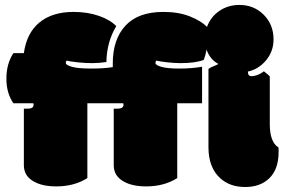

<svg xmlns="http://www.w3.org/2000/svg" viewBox="-20 -749 1149 778"><path d="M572.3 6.3Q514.2 6.3 479.5 -14.6Q440.9 -36.6 440.9 -79.6V-308.6H456.1Q480.5 -308.6 480.5 -324.7Q480.5 -326.7 479.5 -330.6H334V-27.3Q280.8 6.3 208 6.3Q149.9 6.3 115.2 -14.6Q76.7 -36.6 76.7 -79.6V-308.6H91.8Q116.2 -308.6 116.2 -324.7Q116.2 -326.7 115.2 -330.6H34.2Q5.9 -371.1 5.9 -430.7Q5.9 -490.2 34.2 -533.7H76.7Q87.9 -615.2 139.9 -658Q191.9 -700.7 277.8 -700.7Q334.5 -700.7 380.4 -684.8Q426.3 -668.9 451.2 -643.1Q412.6 -579.6 411.1 -497.6Q380.4 -493.2 353.5 -493.2Q326.7 -493.2 295.9 -496.3Q265.1 -499.5 250 -503.4Q246.6 -500 246.6 -493.7Q246.6 -485.4 271.2 -478.3Q295.9 -471.2 349.6 -471.2Q403.3 -471.2 437 -477.1V-492.7Q437 -589.4 488.3 -645Q539.6 -700.7 642.1 -700.7Q703.6 -700.7 749.3 -682.6Q794.9 -664.6 818.8 -640.1Q833.5 -680.7 868.9 -704.8Q904.3 -729 950.2 -729Q1008.8 -729 1048.6 -689.2Q1088.4 -649.4 1088.4 -589.4Q1088.4 -541 1058.1 -504.6Q1027.8 -468.3 984.4 -459Q984.4 -440.4 998.5 -440.4Q1023.4 -440.4 1049.3 -460Q1068.8 -444.8 1073.2 -439.5V-246.1Q1073.2 -173.3 1108.4 -151.4Q1108.9 -148.9 1108.9 -142.1V-133.3Q1108.9 -61.5 1069.8 -25.4Q1033.7 8.8 973.4 8.8Q913.1 8.8 874 -25.4Q824.7 -68.8 824.7 -152.3V-469.7Q833.5 -476.1 843.8 -480Q854 -483.9 865.2 -489.7Q831.1 -507.8 816.9 -547.9Q813 -524.9 805.7 -506.3Q772 -493.2 711.4 -493.2Q686.5 -493.2 657 -496.6Q627.4 -500 613.3 -503.4Q609.9 -500 609.9 -493.7Q609.9 -485.4 633.3 -478.3Q656.7 -471.2 706.8 -471.2Q756.8 -471.2 798.8 -478.5V-330.6H698.2V-27.3Q645 6.3 572.3 6.3Z"/></svg>

Font: Modak
Style: Regular
Weight: 400
Version: Version 1.036;PS Version 1.000;hotconv 1.0.79;makeotf.lib2.5